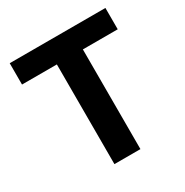

<svg xmlns="http://www.w3.org/2000/svg" viewBox="-162 -829 923 959"><g transform="rotate(-30 300.0 -349.0)"><path d="M375 -575V0H225V-575H24V-698H576V-575Z"/></g></svg>

Font: iA Writer Duo S
Style: Bold
Weight: 700
Designer: Mike Abbink, Paul van der Laan, Pieter van Rosmalen, Oliver Reichenstein
Foundry: Bold Monday and Information Architects Inc.
Version: Version 2.000